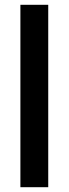

<svg xmlns="http://www.w3.org/2000/svg" viewBox="-20 -780 286 800"><path d="M181 0V-760H65V0Z"/></svg>

Font: Noto Sans Ethiopic Cond SemBd
Style: Regular
Weight: 600
Width: 3
Designer: Monotype Design Team
Foundry: Monotype Imaging Inc.
Version: Version 2.102